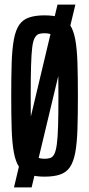

<svg xmlns="http://www.w3.org/2000/svg" viewBox="-20 -763 390 838"><path d="M41 55 231 -743H309L118 55ZM174 8Q134 8 106.5 -1.5Q79 -11 63.5 -34Q48 -57 40.5 -97.5Q33 -138 31 -198.5Q29 -259 29 -344Q29 -429 31 -489.5Q33 -550 40.5 -590.5Q48 -631 63.5 -654Q79 -677 106.5 -686.5Q134 -696 174 -696Q215 -696 242.5 -686.5Q270 -677 285.5 -654Q301 -631 308.5 -590.5Q316 -550 318 -489.5Q320 -429 320 -344Q320 -259 318 -198.5Q316 -138 308.5 -97.5Q301 -57 285.5 -34Q270 -11 243 -1.5Q216 8 174 8ZM174 -70Q189 -70 199.5 -73.5Q210 -77 217 -90.5Q224 -104 228 -133Q232 -162 233.5 -213.5Q235 -265 235 -344Q235 -423 233.5 -474.5Q232 -526 228 -555Q224 -584 217 -597.5Q210 -611 199.5 -614.5Q189 -618 174 -618Q160 -618 149.5 -614.5Q139 -611 131.5 -597.5Q124 -584 120.5 -555Q117 -526 115.5 -474.5Q114 -423 114 -344Q114 -265 115.5 -213.5Q117 -162 120.5 -133Q124 -104 131.5 -90.5Q139 -77 149.5 -73.5Q160 -70 174 -70Z"/></svg>

Font: Saira UltraCondensed SemiBold
Style: Regular
Weight: 600
Width: 1
Designer: Hector Gatti with collaboration of the Omnibus-Type team
Foundry: Omnibus-Type
Version: Version 1.101